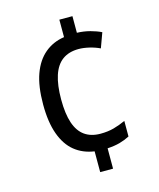

<svg xmlns="http://www.w3.org/2000/svg" viewBox="-111 -803 741 893"><g transform="rotate(-15 260.0 -357.0)"><path d="M323 -644Q356 -643 386 -635Q416 -627 438 -616L412 -545Q389 -556 361.5 -562.5Q334 -569 311 -569Q264 -569 233 -546.5Q202 -524 187 -478Q172 -432 172 -363Q172 -294 187 -249.5Q202 -205 232.5 -183.5Q263 -162 308 -162Q344 -162 373 -170Q402 -178 430 -191V-116Q407 -104 381.5 -97Q356 -90 322 -88V10H260V-90Q205 -98 166 -129.5Q127 -161 106 -219Q85 -277 85 -362Q85 -450 106 -508Q127 -566 166.5 -599Q206 -632 260 -640V-724H323Z"/></g></svg>

Font: Noto Sans Thai SemiCondensed
Style: Regular
Weight: 400
Width: 4
Designer: Monotype Design Team
Foundry: Monotype Imaging Inc.
Version: Version 2.001